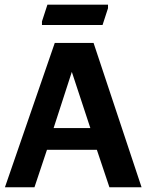

<svg xmlns="http://www.w3.org/2000/svg" viewBox="-20 -794 621 814"><path d="M0.9 0 212.2 -612H376.7L580.2 0H443.9L390.7 -158.8H179.1L126.1 0ZM207.3 -251.1H363L284.5 -489.2ZM437.9 -774.1V-759.1L414.8 -688.1H157.9V-703.1L181 -774.1Z"/></svg>

Font: Ancizar Sans Thin
Style: Regular
Weight: 100
Designer: Cesar Puertas, Viviana Monsalve, Julian Moncada, Julian Prieto, Jose Castro, Mariel Hernandez, Felipe Aragon, Sara Alarc
Version: Version 8.100